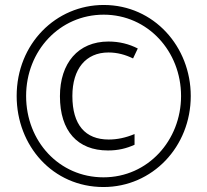

<svg xmlns="http://www.w3.org/2000/svg" viewBox="-20 -743 834 772"><path d="M47 -357C47 -157 192 9 396 9C593 9 747 -153 747 -357C747 -555 599 -723 397 -723C205 -723 47 -567 47 -357ZM85 -357C85 -539 220 -684 397 -684C574 -684 708 -537 708 -357C708 -179 575 -30 396 -30C218 -30 85 -175 85 -357ZM416 -532C452 -532 484 -523 515 -508L534 -548C499 -566 460 -576 416 -576C294 -576 221 -489 221 -356C221 -216 292 -138 414 -138C455 -138 488 -146 521 -161V-204C485 -189 451 -182 417 -182C323 -182 271 -241 271 -357C271 -466 325 -532 416 -532Z"/></svg>

Font: Noto Sans Display SemiCondensed Light
Style: Regular
Weight: 300
Width: 4
Designer: Monotype Design Team
Foundry: Monotype Imaging Inc.
Version: Version 1.900